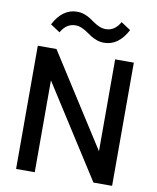

<svg xmlns="http://www.w3.org/2000/svg" viewBox="-104 -1071 940 1151"><g transform="rotate(10 366.5 -496.0)"><path d="M187.7 0H74.1V-750H187.7L545 -190.5V-750H658.6V0H545L187.7 -559.1ZM130 -890Q183.2 -991.8 271.8 -991.8Q295 -991.8 316.1 -984.3Q337.3 -976.8 353.4 -966.1Q369.5 -955.5 385.2 -944.5Q400.9 -933.6 419.5 -926.1Q438.2 -918.6 457.3 -918.6Q511.8 -918.6 544.5 -976.4L602.7 -938.2Q549.5 -836.4 460.9 -836.4Q437.7 -836.4 416.6 -843.9Q395.5 -851.4 379.3 -862Q363.2 -872.7 347.5 -883.6Q331.8 -894.5 313.2 -902Q294.5 -909.5 275.5 -909.5Q220.9 -909.5 188.2 -851.8Z"/></g></svg>

Font: Spartan MB SemBd
Style: Regular
Weight: 600
Designer: Matt Bailey, Mirko Velimirovic
Foundry: Matt Bailey
Version: Version 1.005